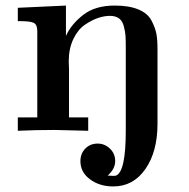

<svg xmlns="http://www.w3.org/2000/svg" viewBox="-20 -470 679 690"><path d="M44 0V-48H114V-358Q114 -381 102 -387.5Q90 -394 53 -394H44V-442L217 -450V-341Q236 -383 279 -416.5Q322 -450 392 -450Q444 -450 477.5 -436Q511 -422 524.5 -396Q538 -370 542 -348.5Q546 -327 546 -295V-25Q546 75 502.5 137.5Q459 200 387 200Q338 200 303.5 174.5Q269 149 269 109Q269 82 286.5 64Q304 46 331 46Q356 46 375 64Q394 82 394 109Q394 137 367 161Q391 163 397 161Q432 147 432 0V-301Q432 -328 431 -342Q430 -356 425 -375.5Q420 -395 407.5 -404Q395 -413 375 -413Q355 -413 332.5 -405.5Q310 -398 285 -381Q260 -364 243.5 -329.5Q227 -295 227 -249Q227 -244 227.5 -235Q228 -226 228 -222V-48H297V0Q186 -3 175 -3Q110 -3 44 0Z"/></svg>

Font: CMU Serif
Style: Bold
Weight: 700
Version: Version 0.7.0